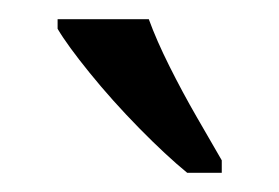

<svg xmlns="http://www.w3.org/2000/svg" viewBox="-20 -786 291 200"><path d="M175 -606Q153 -624 125 -652.5Q97 -681 73.5 -710Q50 -739 40 -756V-766H135Q143 -744 156.5 -717Q170 -690 185 -664Q200 -638 211 -619V-606Z"/></svg>

Font: Noto Serif Thai ExtraCondensed
Style: Regular
Weight: 400
Width: 2
Designer: Monotype Design Team
Foundry: Monotype Imaging Inc.
Version: Version 2.002; ttfautohint (v1.8.4.7-5d5b)